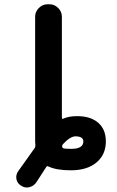

<svg xmlns="http://www.w3.org/2000/svg" viewBox="-20 -793 540 883"><path d="M78.1 61.5Q60.5 51.8 55.7 32.2Q54.7 27.3 54.7 21.5Q54.7 8.8 62.5 -3.9Q108.4 -69.3 139.6 -112.3Q143.6 -118.2 142.6 -126Q141.6 -134.8 141.6 -142.6V-715.8Q141.6 -739.3 158.7 -756.3Q175.8 -773.4 199.2 -773.4H207Q230.5 -773.4 247.6 -756.3Q264.6 -739.3 264.6 -715.8V-251Q264.6 -248 266.6 -246.6Q268.6 -245.1 270.5 -247.1Q296.9 -258.8 332 -258.8Q334 -258.8 335.9 -258.8Q396.5 -258.8 431.6 -228.5Q466.8 -198.2 466.8 -142.6Q466.8 -82 423.8 -45.9Q380.9 -9.8 305.7 -9.8Q239.3 -9.8 203.1 -27.3Q196.3 -31.2 192.4 -24.4Q175.8 1 147.5 44.9Q135.7 62.5 116.2 67.4Q109.4 69.3 103.5 69.3Q89.8 69.3 78.1 61.5ZM269.5 -129.9Q265.6 -125 265.6 -120.1Q265.6 -118.2 266.6 -116.2Q267.6 -113.3 270.5 -111.3Q278.3 -108.4 307.6 -108.4Q363.3 -108.4 363.3 -142.6Q363.3 -166 326.2 -166Q301.8 -165 269.5 -129.9Z"/></svg>

Font: Rounded Mgen+ 1m medium
Style: Regular
Weight: 500
Designer: [Source Han Sans]
Ryoko NISHIZUKA  (kana & ideographs); Paul D. Hunt (Latin, Greek & Cyrillic); Wenlong ZHANG  (bopomofo
Version: Version 1.059.20150602